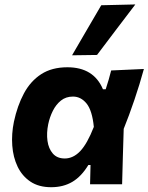

<svg xmlns="http://www.w3.org/2000/svg" viewBox="-20 -808 651 842"><path d="M204.5 13Q150 13 113.5 -11.5Q77 -36 57.2 -77.2Q37.5 -118.5 33.8 -169.5Q30 -220.5 41 -274Q56 -344.5 85 -398.5Q114 -452.5 160.8 -482.8Q207.5 -513 275.5 -513Q391 -513 431.5 -416.5H443.5Q451 -439 456.8 -459.2Q462.5 -479.5 467.5 -499L611 -505.5Q593 -439.5 569.5 -370.2Q546 -301 522.5 -243Q520.5 -182 518.8 -121.2Q517 -60.5 515.5 0H375Q375.5 -21.5 376 -42.8Q376.5 -64 377 -84.5H367.5Q337 -34 297.2 -10.5Q257.5 13 204.5 13ZM264 -113Q301 -113 331.8 -145.2Q362.5 -177.5 391.5 -251.5Q384.5 -323 359.8 -353.8Q335 -384.5 300 -384.5Q269 -384.5 247.2 -367Q225.5 -349.5 211.8 -322Q198 -294.5 191.5 -263.5Q183.5 -224.5 188.2 -190.2Q193 -156 211.8 -134.5Q230.5 -113 264 -113ZM296 -565.5Q328.5 -621 360.2 -675.8Q392 -730.5 424 -785L573.5 -788.5Q530 -731.5 488 -676.2Q446 -621 405.5 -567Z"/></svg>

Font: Commissioner
Style: Bold Italic
Weight: 700
Italic angle: -12°
Designer: Kostas Bartsokas
Foundry: Kostas Bartsokas
Version: Version 1.000; ttfautohint (v1.8.3)